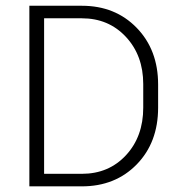

<svg xmlns="http://www.w3.org/2000/svg" viewBox="-20 -660 631 680"><path d="M270 -595.2H136.2V-44.4H270Q365.2 -44.4 426.3 -110.4Q487.3 -176.3 487.3 -278.8V-362.3Q487.3 -463.4 426 -529.3Q364.7 -595.2 270 -595.2ZM270 0H84V-639.6H270Q388.2 -639.6 464.1 -561.5Q540 -483.4 540 -360.8V-278.8Q540 -155.3 464.1 -77.6Q388.2 0 270 0Z"/></svg>

Font: Yantramanav Light
Style: Regular
Weight: 300
Version: Version 1.001;PS 1.0;hotconv 1.0.72;makeotf.lib2.5.5900; ttf